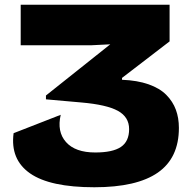

<svg xmlns="http://www.w3.org/2000/svg" viewBox="-20 -770 821 806"><path d="M37.1 -210.9 234.9 -288.1Q218.3 -217.3 257.1 -173.6Q295.9 -129.9 379.9 -129.9Q453.1 -129.9 487.5 -153.1Q522 -176.3 522 -228Q522 -278.8 474.9 -304.7Q427.7 -330.6 321.8 -339.8L172.9 -353V-369.1L442.9 -584L365.2 -580.1H66.9V-750H691.9V-596.2L492.2 -442.9V-435.1Q556.6 -432.6 603.8 -416Q650.9 -399.4 678.2 -371.6Q705.6 -343.8 718.3 -309.3Q731 -274.9 731 -232.9Q731 -106.9 642.6 -45.4Q554.2 16.1 376 16.1Q189.9 16.1 106.2 -42.2Q22.5 -100.6 37.1 -210.9Z"/></svg>

Font: Mayenne Sans Regular
Style: Regular
Weight: 600
Width: 6
Designer: Jérémy Landes — Studio Triple
Foundry: Jérémy Landes — Studio Triple
Version: Version 1.001;hotconv 1.0.109;makeotfexe 2.5.65596